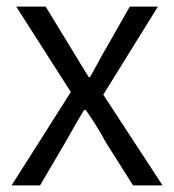

<svg xmlns="http://www.w3.org/2000/svg" viewBox="-20 -560 526 580"><path d="M15 0 194 -282 29 -540H118L193 -417Q206 -395 220 -372.5Q234 -350 248 -327H252Q265 -350 277 -372.5Q289 -395 302 -417L372 -540H457L292 -274L471 0H382L299 -131Q286 -156 270.5 -180.5Q255 -205 239 -228H234Q220 -205 206 -180.5Q192 -156 178 -131L101 0Z"/></svg>

Font: Source Han Sans SC Normal
Style: Regular
Weight: 350
Designer: Ryoko NISHIZUKA 西塚涼子 (kana, bopomofo & ideographs); Paul D. Hunt (Latin, Greek & Cyrillic); Sandoll Communications 산돌커뮤니
Foundry: Adobe
Version: Version 2.004;hotconv 1.0.118;makeotfexe 2.5.65603